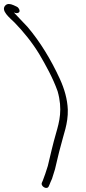

<svg xmlns="http://www.w3.org/2000/svg" viewBox="-128 -696 430 960"><path d="M82 216C72 235 108 256 116 235L120 226C122 219 127 210 132 198C136 185 141 169 147 150C156 114 165 71 175 36C189 -23 213 -77 211 -148C209 -200 194 -252 171 -302C127 -398 72 -488 10 -561C-15 -588 -38 -611 -59 -634C-42 -625 -21 -633 -34 -653C-37 -658 -40 -661 -45 -663L-60 -670C-78 -678 -91 -678 -100 -670C-128 -644 -78 -606 -56 -584C-12 -539 32 -485 68 -426C101 -370 137 -305 160 -240C186 -149 169 -88 152 -29C137 22 124 80 111 134C103 162 94 185 86 207Z"/></svg>

Font: Stray Cat
Style: OpObl
Weight: 400
Version: Version 1.0